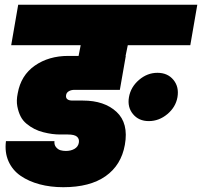

<svg xmlns="http://www.w3.org/2000/svg" viewBox="-20 -760 846 804"><path d="M603 -252.9Q561 -252.9 536.9 -282.2Q512.7 -311.5 520 -353Q527.3 -395.5 562 -425.3Q596.7 -455.1 639.2 -455.1Q682.1 -455.1 706.3 -425.5Q730.5 -396 723.1 -353Q715.8 -311.5 680.9 -282.2Q646 -252.9 603 -252.9ZM26.9 -570.8 56.2 -740.2H806.2L776.9 -570.8H515.1L505.9 -525.9H506.8L481.9 -383.8H292Q277.8 -383.8 268.1 -377.9Q258.3 -372.1 256.8 -361.8Q254.9 -350.1 262 -344.5Q269 -338.9 283.2 -338.9H327.1Q417 -338.9 468 -291.5Q519 -244.1 502.9 -153.8Q487.8 -68.4 422.1 -22.2Q356.4 23.9 245.1 23.9Q191.4 23.9 145.8 11.7Q100.1 -0.5 66.2 -23.9Q32.2 -47.4 15.6 -84.7Q-1 -122.1 4.9 -168.9H208Q206.5 -153.3 214.8 -143.6Q223.1 -133.8 233.4 -130.9Q243.7 -127.9 255.9 -127.9Q276.9 -127.9 292 -136.7Q307.1 -145.5 310.1 -162.1Q313 -178.2 302.5 -187.5Q292 -196.8 264.2 -196.8H231.9Q215.3 -196.8 198.5 -199Q181.6 -201.2 161.4 -206.3Q141.1 -211.4 124.3 -220Q107.4 -228.5 91.3 -241.7Q75.2 -254.9 66.2 -272.9Q57.1 -291 52.5 -314.9Q47.9 -338.9 54.2 -369.1Q67.4 -444.3 125.7 -485.1Q184.1 -525.9 266.1 -525.9H309.1L317.9 -570.8Z"/></svg>

Font: SVN-Poppins Black
Style: Italic
Weight: 900
Italic angle: -10°
Designer: Ninad Kale (Devanagari), Jonny Pinhorn (Latin)
Foundry: Indian Type Foundry
Version: Version 3.002 2017